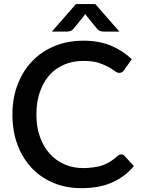

<svg xmlns="http://www.w3.org/2000/svg" viewBox="-20 -931 704 958"><path d="M601.6 -152.8 647.9 -102.5Q605 -49.8 540 -21Q477.5 7.8 387.2 7.8Q307.1 7.8 244.6 -19.5Q180.2 -46.9 135.7 -95.7Q89.8 -146 66.4 -211.4Q42 -277.3 42 -359.9Q42 -441.9 67.9 -508.8Q93.8 -577.6 140.6 -625.5Q185.5 -673.3 252.4 -701.2Q316.9 -728 396 -728Q474.1 -728 534.2 -703.1Q593.8 -677.2 637.7 -635.7L599.1 -581.1Q595.2 -575.2 589.4 -571.3Q584 -567.4 574.7 -567.4Q564.5 -567.4 551.8 -577.1Q534.7 -589.4 519.5 -597.7Q498 -608.9 470.2 -618.2Q439.9 -627 395.5 -627Q342.8 -627 300.8 -608.9Q256.8 -589.8 227.1 -556.6Q196.8 -522.9 179.2 -472.7Q161.6 -422.9 161.6 -359.9Q161.6 -296.4 179.7 -247.1Q198.2 -196.3 229 -163.1Q260.3 -128.9 303.2 -110.4Q345.2 -92.3 394.5 -92.3Q422.9 -92.3 448.7 -96.2Q471.2 -99.1 492.2 -106.4Q508.3 -111.8 529.8 -124.5Q548.3 -136.2 564.9 -151.4Q575.2 -160.6 585 -160.6Q594.7 -160.6 601.6 -152.8ZM455.6 -910.6 575.7 -773.4H497.6Q491.7 -773.4 481 -775.9Q471.2 -778.3 461.4 -791L412.1 -851.6Q405.8 -860.8 405.3 -861.3Q403.8 -858.4 398.9 -851.6L349.6 -791Q339.8 -778.3 330.1 -775.9Q319.3 -773.4 313.5 -773.4H238.8L358.9 -910.6Z"/></svg>

Font: Lato-SemiBold
Style: Regular
Weight: 500
Designer: Lukasz Dziedzic with Adam Twardoch and Botio Nikoltchev
Foundry: tyPoland Lukasz Dziedzic
Version: ""